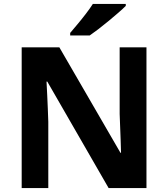

<svg xmlns="http://www.w3.org/2000/svg" viewBox="-20 -954 853 974"><path d="M723 0H531L220 -540H216Q218 -506 219.5 -472Q221 -438 222.5 -404Q224 -370 225 -336V0H90V-714H281L591 -179H594Q593 -212 592 -245Q591 -278 589.5 -310.5Q588 -343 587 -376V-714H723ZM618 -924Q604 -910 581 -890Q558 -870 531.5 -848Q505 -826 479.5 -806.5Q454 -787 435 -774H336V-787Q352 -806 373.5 -831.5Q395 -857 416 -884.5Q437 -912 451 -934H618Z"/></svg>

Font: Noto Sans Hebrew
Style: Bold
Weight: 700
Designer: Monotype Design Team
Foundry: Monotype Imaging Inc.
Version: Version 2.003